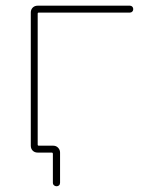

<svg xmlns="http://www.w3.org/2000/svg" viewBox="-20 -564 540 679"><path d="M167 82V-19.5Q167 -24.4 163.1 -24.4H113.3Q102.5 -24.4 95.7 -31.2Q88.9 -38.1 88.9 -48.8V-519.5Q88.9 -530.3 95.7 -537.1Q102.5 -543.9 113.3 -543.9H439.5Q444.3 -543.9 447.8 -540.5Q451.2 -537.1 451.2 -531.7Q451.2 -526.4 447.8 -522.9Q444.3 -519.5 439.5 -519.5H117.2Q113.3 -519.5 113.3 -515.6V-52.7Q113.3 -48.8 117.2 -48.8H168Q178.7 -48.8 185.5 -41.5Q192.4 -34.2 192.4 -24.4V82Q192.4 87.9 189 91.3Q185.5 94.7 180.2 94.7Q174.8 94.7 170.9 91.3Q167 87.9 167 82Z"/></svg>

Font: Rounded-X Mgen+ 2m thin
Style: Regular
Weight: 100
Designer: [Source Han Sans]
Ryoko NISHIZUKA  (kana & ideographs); Paul D. Hunt (Latin, Greek & Cyrillic); Wenlong ZHANG  (bopomofo
Version: Version 1.059.20150602